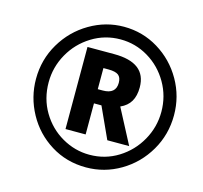

<svg xmlns="http://www.w3.org/2000/svg" viewBox="-106 -841 1020 967"><g transform="rotate(15 404.5 -357.0)"><path d="M64 -356Q64 -457 114 -541.5Q164 -626 247.5 -675Q331 -724 425 -724Q523 -724 605 -674Q687 -624 735 -540Q783 -456 783 -358Q783 -257 733.5 -172.5Q684 -88 601 -39Q518 10 422 10Q320 10 238 -41Q156 -92 110 -176.5Q64 -261 64 -356ZM717 -358Q717 -440 677 -509Q637 -578 570 -618Q503 -658 425 -658Q344 -658 276 -616Q208 -574 169 -504.5Q130 -435 130 -356Q130 -271 170.5 -202.5Q211 -134 278.5 -95Q346 -56 422 -56Q504 -56 571.5 -98Q639 -140 678 -209.5Q717 -279 717 -358ZM273 -578H412Q580 -578 580 -449Q580 -405 563 -376Q546 -347 510 -331L605 -150H491L417 -312H378V-150H273ZM404 -386Q472 -386 472 -444Q472 -472 456.5 -484Q441 -496 404 -496H378V-386Z"/></g></svg>

Font: Noto Sans Display Ex Bold Cond
Style: Italic
Weight: 800
Width: 3
Italic angle: -12°
Designer: Monotype Design team
Foundry: Monotype Imaging Inc.
Version: Version 1.000